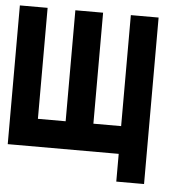

<svg xmlns="http://www.w3.org/2000/svg" viewBox="-49 -605 766 766"><g transform="rotate(5 333.5 -222.5)"><path d="M0 -555.6H111.1V-111.1H222.2V-555.6H333.3V-111.1H444.4V-555.6H555.6V111.1H444.4V0H0Z"/></g></svg>

Font: Pixeloid Mono
Style: Regular
Weight: 400
Monospace: yes
Designer: GGBotNet
Foundry: GGBotNet
Version: 0.5